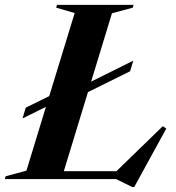

<svg xmlns="http://www.w3.org/2000/svg" viewBox="-53 -735 722 788"><path d="M494 -486 481 -442.5 308 -357 209 -32.5H425L615 -217L629.5 -207.5L498 32.5H489.5L423.5 0H-33L-30 -11.5L55.5 -34.5L135.5 -296.5L39.5 -249L52.5 -293L149 -340.5L253.5 -681.5L177.5 -703.5L181 -715H495L492 -703.5L406.5 -680.5L321 -400Z"/></svg>

Font: Newsreader 72pt SemiBold
Style: Italic
Weight: 600
Italic angle: -17°
Designer: Hugues Gentile
Foundry: Production Type
Version: Version 1.003; ttfautohint (v1.8.3)